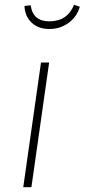

<svg xmlns="http://www.w3.org/2000/svg" viewBox="-20 -781 353 801"><path d="M186 -660Q140 -660 112 -686.5Q84 -713 82 -756L108 -759Q117 -692 186 -692Q261 -692 289 -761L313 -753Q301 -711 266 -685.5Q231 -660 186 -660ZM185 -520 111 0H77L151 -520Z"/></svg>

Font: Fira Sans UltraLight
Style: Italic
Weight: 200
Italic angle: -8°
Designer: Carrois Corporate & Edenspiekermann AG
Foundry: Carrois Corporate GbR & Edenspiekermann AG
Version: Version 4.203;PS 004.203;hotconv 1.0.88;makeotf.lib2.5.64775